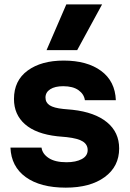

<svg xmlns="http://www.w3.org/2000/svg" viewBox="-20 -841 596 878"><path d="M333 -611.8H192.9L283.2 -820.8H446.8ZM280.8 17.1Q164.6 17.1 97.9 -31Q31.2 -79.1 27.8 -166H169.9Q173.8 -137.2 202.9 -118.2Q231.9 -99.1 284.2 -99.1Q327.1 -99.1 354 -113.5Q380.9 -127.9 380.9 -154.8Q380.9 -179.7 359.1 -193.8Q337.4 -208 285.2 -213.9L242.2 -217.8Q145 -228.5 94.5 -272.7Q43.9 -316.9 43.9 -388.2Q43.9 -472.7 106.4 -518.3Q168.9 -564 271 -564Q378.4 -564 442.4 -516.8Q506.3 -469.7 509.8 -382.8H368.2Q364.3 -410.6 338.9 -428.7Q313.5 -446.8 269 -446.8Q231.4 -446.8 209.7 -432.9Q188 -418.9 188 -395Q188 -372.1 207 -359.6Q226.1 -347.2 269 -342.8L312 -338.9Q413.6 -327.6 469.2 -282Q524.9 -236.3 524.9 -162.1Q524.9 -79.6 458.7 -31.2Q392.6 17.1 280.8 17.1Z"/></svg>

Font: Sora
Style: Bold
Weight: 700
Designer: Jonathan Barnbrook, Julián Moncada
Foundry: Barnbrook Fonts
Version: Version 2.000